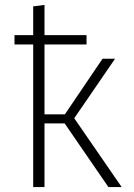

<svg xmlns="http://www.w3.org/2000/svg" viewBox="-20 -761 545 781"><path d="M475 0H421L243 -259H161V0H115V-580H39V-618H115V-735L161 -741V-618H332V-580H161V-296H244L397 -522H448L282 -280Z"/></svg>

Font: FiraGO ExtraLight
Style: Regular
Weight: 200
Designer: bBox Type
Foundry: bBox Type GmbH
Version: Version 1.001